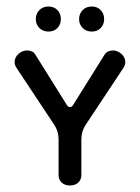

<svg xmlns="http://www.w3.org/2000/svg" viewBox="-20 -560 430 590"><path d="M195 10Q179 10 169.5 1Q160 -8 160 -22V-132Q160 -156 147 -176L31 -351Q25 -360 25 -369Q25 -384 37 -394.5Q49 -405 63 -405Q71 -405 78 -402Q85 -399 90 -390L185 -238Q189 -231 195 -231Q201 -231 205 -238L300 -390Q305 -399 312.5 -402Q320 -405 327 -405Q341 -405 353 -394.5Q365 -384 365 -369Q365 -360 359 -351L243 -176Q230 -156 230 -132V-22Q230 -8 220.5 1Q211 10 195 10ZM129 -463Q112 -463 101 -474Q90 -485 90 -501Q90 -518 101 -529Q112 -540 129 -540Q146 -540 156.5 -529Q167 -518 167 -501Q167 -485 156.5 -474Q146 -463 129 -463ZM262 -463Q245 -463 234 -474Q223 -485 223 -501Q223 -518 234 -529Q245 -540 262 -540Q279 -540 289.5 -529Q300 -518 300 -501Q300 -485 289.5 -474Q279 -463 262 -463Z"/></svg>

Font: Dongle
Style: Regular
Weight: 400
Designer: Yanghee Ryu
Foundry: Yanghee Ryu
Version: Version 2.000